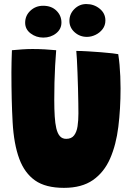

<svg xmlns="http://www.w3.org/2000/svg" viewBox="-20 -916 646 950"><path d="M296.5 13.5Q205.5 13.5 153.5 -23.2Q101.5 -60 75.5 -130Q48.5 -203 42.5 -310.8Q36.5 -418.5 36.5 -557.5Q36.5 -570.5 36.8 -583.5Q37 -596.5 37.2 -610.2Q37.5 -624 38 -638.2Q38.5 -652.5 39 -667.5Q65 -670 91.2 -671.8Q117.5 -673.5 141 -673.5Q171.5 -673.5 202.2 -671.8Q233 -670 258 -667.5Q255 -632 252.8 -591.2Q250.5 -550.5 249.5 -507.5Q248.5 -464.5 248.5 -422Q248.5 -375 250.8 -340Q253 -305 258.5 -281.5Q265 -254.5 276.8 -241.8Q288.5 -229 307.5 -229Q333.5 -229 346.5 -246Q359.5 -263 363.8 -291.5Q368 -320 368 -355Q368 -373.5 367.5 -406.2Q367 -439 366 -478.2Q365 -517.5 363.5 -555.2Q362 -593 360.5 -622.2Q359 -651.5 357.5 -664Q382 -664 415 -662Q448 -660 480.2 -657.5Q512.5 -655 536 -652.2Q559.5 -649.5 565 -648Q569 -623 571.5 -595.2Q574 -567.5 575.2 -538.2Q576.5 -509 576.5 -478.5Q576.5 -377.5 565.5 -288.5Q554.5 -199.5 524.8 -131.5Q495 -63.5 439.8 -25Q384.5 13.5 296.5 13.5ZM194 -730Q159 -730 131.8 -750.5Q104.5 -771 104.5 -803.5Q104.5 -839 130.5 -863.2Q156.5 -887.5 193.5 -887.5Q234.5 -887.5 259.2 -863.2Q284 -839 284 -804.5Q284 -772 257.5 -751Q231 -730 194 -730ZM410 -733.5Q375 -733.5 349.2 -756.5Q323.5 -779.5 323.5 -813Q323.5 -847 348.2 -871.5Q373 -896 407 -896Q445 -896 473.2 -873Q501.5 -850 501.5 -814.5Q501.5 -790.5 487.8 -772.2Q474 -754 453 -743.8Q432 -733.5 410 -733.5Z"/></svg>

Font: Grandstander Thin Black
Style: Regular
Weight: 900
Version: Version 1.200